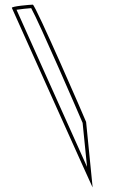

<svg xmlns="http://www.w3.org/2000/svg" viewBox="-20 -759 526 825"><path d="M31 -725C31 -725 380 54 378 46L350 -235C348 -242 132 -739 121 -739C110 -739 28 -732 31 -725ZM51 -717C70 -720 99 -723 114 -724C148 -664 322 -262 335 -231L354 -42C273 -221 88 -635 51 -717Z"/></svg>

Font: Ampere
Style: OuLn
Weight: 400
Version: Version 1